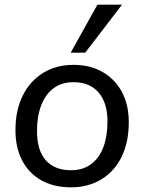

<svg xmlns="http://www.w3.org/2000/svg" viewBox="-20 -793 617 820"><path d="M283 7Q210 7 156.5 -23Q103 -53 74.5 -108Q46 -163 46 -237Q46 -322 77 -384.5Q108 -447 164 -481.5Q220 -516 294 -516Q366 -516 419 -485Q472 -454 501 -399.5Q530 -345 530 -271Q530 -186 499.5 -123.5Q469 -61 413 -27Q357 7 283 7ZM284 -66Q334 -66 369 -92Q404 -118 421.5 -164.5Q439 -211 439 -274Q439 -354 401 -398Q363 -442 294 -442Q243 -442 208.5 -416Q174 -390 156 -343Q138 -296 138 -234Q138 -151 175.5 -108.5Q213 -66 284 -66ZM344 -568H282L396 -773H501Z"/></svg>

Font: Muli Medium
Style: Italic
Weight: 500
Italic angle: -4.541°
Designer: Vernon Adams
Foundry: Vernon Adams
Version: Version 2.100; ttfautohint (v1.8.1.43-b0c9)